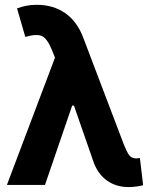

<svg xmlns="http://www.w3.org/2000/svg" viewBox="-20 -757 614 786"><path d="M8.3 0 205.1 -521 192.4 -552.7Q173.8 -598.1 152.8 -608.9Q131.8 -619.6 83.5 -606L49.8 -722.7Q67.9 -729.5 87.6 -733.4Q107.4 -737.3 130.4 -737.3Q198.2 -737.3 247.1 -703.1Q295.9 -668.9 320.3 -604L486.8 -166Q499 -135.3 508.5 -122.1Q518.1 -108.9 538.1 -108.4Q546.9 -108.9 552.7 -110.4L565.9 1Q556.2 4.4 538.8 6.6Q521.5 8.8 506.3 8.8Q457 8.8 420.4 -16.1Q383.8 -41 364.7 -88.9L282.7 -324.7H275.4L164.1 0Z"/></svg>

Font: Inter Tight
Style: Bold
Weight: 700
Designer: Rasmus Andersson
Foundry: rsms
Version: Version 3.004; ttfautohint (v1.8.4.7-5d5b)